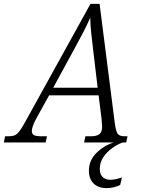

<svg xmlns="http://www.w3.org/2000/svg" viewBox="-75 -734 724 989"><path d="M-55 0 -49 -32H-32Q-12 -32 0.5 -37Q13 -42 25.5 -58.5Q38 -75 57 -110L391 -714H438L516 -102Q522 -57 531.5 -44.5Q541 -32 568 -32H582L575 0H358L365 -32H392Q423 -32 437 -43Q451 -54 451 -82Q451 -90 449.5 -103Q448 -116 448 -123L433 -243H178L111 -122Q89 -80 89 -60Q89 -44 100 -38Q111 -32 139 -32H167L160 0ZM309 -484 199 -282H428L405 -476Q400 -520 395 -563.5Q390 -607 390 -643Q374 -607 354.5 -569Q335 -531 309 -484ZM475 235Q431 235 407 211Q383 187 383 145Q383 93 420.5 55Q458 17 510 0H556Q529 10 502 29.5Q475 49 457 76Q439 103 439 137Q439 164 454 178Q469 192 493 192Q507 192 521 189Q535 186 553 180L544 219Q529 226 511.5 230.5Q494 235 475 235Z"/></svg>

Font: Noto Serif SemiCondensed Light
Style: Italic
Weight: 300
Width: 4
Italic angle: -12°
Designer: Monotype Design Team
Foundry: Monotype Imaging Inc.
Version: Version 2.013; ttfautohint (v1.8.4.7-5d5b)